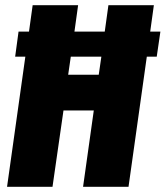

<svg xmlns="http://www.w3.org/2000/svg" viewBox="-20 -715 634 735"><path d="M594 -594 580 -498H542L472 0H298L339 -292H223L181 0H7L77 -498H38L51 -594H91L105 -695H279L265 -594H381L395 -695H569L555 -594ZM358 -429 368 -498H251L241 -429Z"/></svg>

Font: Fira Sans Extra Condensed ExtraBold
Style: Italic
Weight: 800
Width: 3
Italic angle: -8°
Designer: Carrois Corporate & Edenspiekermann AG
Foundry: Carrois Corporate GbR & Edenspiekermann AG
Version: Version 4.203